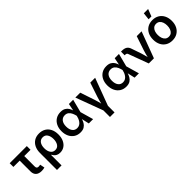

<svg xmlns="http://www.w3.org/2000/svg" viewBox="256 -2165 3768 3768"><g transform="rotate(-45 2140.0 -280.5)"><path d="M347.2 7.3Q268.6 7.3 226.6 -31.7Q184.6 -70.8 184.6 -143.1V-442.9H9.8V-545.9H485.4V-442.9H311.5V-153.8Q311.5 -124 324.2 -110.1Q336.9 -96.2 365.7 -96.2Q374.5 -96.2 388.7 -98.4Q402.8 -100.6 412.1 -102.5L431.6 -4.4Q411.6 1.5 389.9 4.4Q368.2 7.3 347.2 7.3Z M572.3 204.1V-267.6Q572.3 -353.5 603.3 -417.5Q634.3 -481.4 691.7 -517.1Q749 -552.7 829.1 -552.7Q906.2 -552.7 964.1 -518.6Q1022 -484.4 1054 -420.9Q1085.9 -357.4 1085.9 -268.6Q1085.9 -182.6 1056.4 -120.1Q1026.9 -57.6 976.1 -23.9Q925.3 9.8 860.8 9.8Q813.5 9.8 782.5 -6.1Q751.5 -22 732.9 -44.4Q714.4 -66.9 704.6 -86.4H699.2V204.1ZM826.2 -94.7Q889.6 -94.7 922.6 -145Q955.6 -195.3 955.6 -272.9Q955.6 -348.6 923.6 -398.4Q891.6 -448.2 827.1 -448.2Q764.6 -448.2 730.7 -400.6Q696.8 -353 696.8 -272.9Q696.8 -193.8 730.5 -144.3Q764.2 -94.7 826.2 -94.7Z M1422.9 11.7Q1348.1 11.7 1291.7 -23.9Q1235.4 -59.6 1203.9 -123Q1172.4 -186.5 1172.4 -271Q1172.4 -355.5 1204.1 -418.9Q1235.8 -482.4 1292.7 -517.6Q1349.6 -552.7 1425.3 -552.7Q1489.3 -552.7 1529.1 -529.5Q1568.8 -506.3 1590.8 -470.7Q1612.8 -435.1 1623.5 -397.5L1653.3 -545.9H1771.5L1701.2 -272.9L1779.3 0H1659.7L1624.5 -156.2Q1613.8 -117.7 1591.8 -78.9Q1569.8 -40 1529.5 -14.2Q1489.3 11.7 1422.9 11.7ZM1598.6 -272.9 1598.1 -274.4Q1589.8 -312.5 1572.3 -352.8Q1554.7 -393.1 1522.7 -420.7Q1490.7 -448.2 1439.9 -448.2Q1375.5 -448.2 1338.4 -401.1Q1301.3 -354 1301.3 -271.5Q1301.3 -189 1337.2 -141.8Q1373 -94.7 1435.5 -94.7Q1473.6 -94.7 1501.7 -111.3Q1529.8 -127.9 1549.3 -155Q1568.8 -182.1 1580.8 -212.9Q1592.8 -243.7 1598.1 -271.5Z M2043 204.1V21.5L1832 -545.9H1967.8L2067.4 -249Q2079.6 -212.9 2089.1 -176.3Q2098.6 -139.6 2107.9 -102.5Q2116.7 -139.6 2126 -176.3Q2135.3 -212.9 2147.5 -249L2246.6 -545.9H2381.3L2169.9 20.5V204.1Z M2693.8 11.7Q2619.1 11.7 2562.7 -23.9Q2506.3 -59.6 2474.9 -123Q2443.4 -186.5 2443.4 -271Q2443.4 -355.5 2475.1 -418.9Q2506.8 -482.4 2563.7 -517.6Q2620.6 -552.7 2696.3 -552.7Q2760.3 -552.7 2800 -529.5Q2839.8 -506.3 2861.8 -470.7Q2883.8 -435.1 2894.5 -397.5L2924.3 -545.9H3042.5L2972.2 -272.9L3050.3 0H2930.7L2895.5 -156.2Q2884.8 -117.7 2862.8 -78.9Q2840.8 -40 2800.5 -14.2Q2760.3 11.7 2693.8 11.7ZM2869.6 -272.9 2869.1 -274.4Q2860.8 -312.5 2843.3 -352.8Q2825.7 -393.1 2793.7 -420.7Q2761.7 -448.2 2710.9 -448.2Q2646.5 -448.2 2609.4 -401.1Q2572.3 -354 2572.3 -271.5Q2572.3 -189 2608.2 -141.8Q2644 -94.7 2706.5 -94.7Q2744.6 -94.7 2772.7 -111.3Q2800.8 -127.9 2820.3 -155Q2839.8 -182.1 2851.8 -212.9Q2863.8 -243.7 2869.1 -271.5Z M3324.7 0 3169.9 -417.5Q3158.7 -447.8 3124 -447.8H3103V-549.8H3126.5Q3192.9 -549.8 3232.2 -525.4Q3271.5 -501 3289.1 -445.8L3356.9 -249Q3368.7 -212.4 3378.4 -176Q3388.2 -139.6 3397 -103Q3405.8 -140.1 3415.3 -176.5Q3424.8 -212.9 3436.5 -249L3536.1 -545.9H3670.4L3466.8 0Z M3975.1 11.2Q3895.5 11.2 3836.9 -24.2Q3778.3 -59.6 3746.3 -122.8Q3714.4 -186 3714.4 -270Q3714.4 -355 3746.3 -418.7Q3778.3 -482.4 3836.9 -517.6Q3895.5 -552.7 3975.1 -552.7Q4054.7 -552.7 4113.3 -517.6Q4171.9 -482.4 4204.1 -418.7Q4236.3 -355 4236.3 -270Q4236.3 -186 4204.1 -122.8Q4171.9 -59.6 4113.3 -24.2Q4054.7 11.2 3975.1 11.2ZM3975.1 -91.8Q4019.5 -91.8 4048.8 -115.7Q4078.1 -139.6 4092.8 -180.2Q4107.4 -220.7 4107.4 -270.5Q4107.4 -320.8 4092.8 -361.3Q4078.1 -401.9 4048.8 -425.8Q4019.5 -449.7 3975.1 -449.7Q3931.2 -449.7 3901.9 -425.8Q3872.6 -401.9 3858.2 -361.3Q3843.8 -320.8 3843.8 -270.5Q3843.8 -220.7 3858.2 -180.2Q3872.6 -139.6 3901.9 -115.7Q3931.2 -91.8 3975.1 -91.8ZM3935.1 -615.7 3951.2 -765.1H4070.8L4013.2 -615.7Z"/></g></svg>

Font: Inter SemiBold
Style: Regular
Weight: 600
Designer: Rasmus Andersson
Foundry: rsms
Version: Version 4.001;git-9221beed3